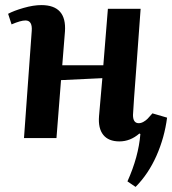

<svg xmlns="http://www.w3.org/2000/svg" viewBox="-20 -548 683 762"><path d="M373 -86.9 386.2 -237.8 222.2 -230 204.1 0H75.2L106 -425.8Q108.9 -466.8 81.1 -466.8Q62 -466.8 25.9 -451.2L12.2 -493.2Q34.7 -505.4 73.7 -516.6Q112.8 -527.8 144 -527.8Q245.1 -527.8 237.8 -422.9Q235.4 -386.2 227.1 -289.1H390.1L408.2 -513.2H538.1Q533.7 -445.3 521.5 -285.6Q509.3 -126 507.8 -91.8Q507.8 -59.1 530.8 -59.1Q540 -59.1 549.8 -64.7Q559.6 -70.3 565.9 -76.9Q572.3 -83.5 585 -98.1L643.1 -81.1Q632.8 -1.5 600.8 70.6Q568.8 142.6 518.1 193.8L485.8 171.9Q529.8 74.2 537.1 -16.1L533.2 -18.1Q497.1 13.2 454.1 13.2Q410.6 13.2 389.9 -12.7Q369.1 -38.6 373 -86.9Z"/></svg>

Font: Literata SemiBold
Style: Italic
Weight: 650
Italic angle: -2.39999°
Designer: Latin by Veronika Burian and Jose Scaglione. Greek by Irene Vlachou. Cyrillic by Vera Evstafieva
Foundry: TypeTogether
Version: Version 3.021